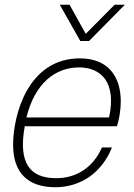

<svg xmlns="http://www.w3.org/2000/svg" viewBox="-20 -772 561 806"><path d="M315 -527C98 -527 35 -290 35 -164C35 -48 96 14 212 14C318 14 407 -46 450 -153H408C370 -67 299 -24 216 -24C109 -24 55 -83 84 -242H471C480 -269 487 -310 487 -346C487 -452 433 -527 315 -527ZM91 -279C127 -425 214 -489 312 -489C403 -489 470 -428 438 -279ZM231 -752 317 -600H354L504 -752H461L340 -630L272 -752Z"/></svg>

Font: Nacelle UltraLight
Style: Italic
Weight: 200
Italic angle: -12°
Designer: Sora Sagano
Foundry: Sora Sagano
Version: Version 1.000;FEAKit 1.0